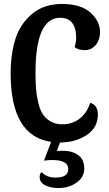

<svg xmlns="http://www.w3.org/2000/svg" viewBox="-20 -700 552 973"><path d="M437 -179Q476 -167 476 -120Q476 -53 419 -15.5Q362 22 285 22H284L268 65Q277 64 296 64Q347 64 377 86.5Q407 109 407 154Q407 198 368 225.5Q329 253 276 253Q239 253 210 239.5Q181 226 181 197Q181 181 191 172Q216 200 261 200Q326 200 326 157Q326 111 245 111Q222 111 203 114L239 19Q34 -11 34 -327Q34 -427 58.5 -503.5Q83 -580 143 -630Q203 -680 294 -680Q389 -680 438 -636.5Q487 -593 487 -537Q487 -499 465.5 -472.5Q444 -446 410 -446Q375 -446 358 -462Q366 -484 366 -512Q366 -557 346 -583.5Q326 -610 285 -610Q160 -610 160 -332Q160 -289 162 -257Q164 -225 172 -187.5Q180 -150 194 -126Q208 -102 234 -86Q260 -70 295 -70Q347 -70 384 -99Q421 -128 437 -179Z"/></svg>

Font: Sansita
Style: Regular
Weight: 400
Designer: Pablo Cosgaya
Foundry: Omnibus-Type
Version: Version 1.006;hotconv 1.0.109;makeotfexe 2.5.65596